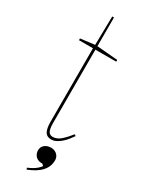

<svg xmlns="http://www.w3.org/2000/svg" viewBox="-225 -705 739 951"><g transform="rotate(30 144.0 -229.5)"><path d="M151 15Q126 15 115.5 -3Q105 -21 105 -61V-480H25V-490L106 -500L109 -664H119V-500L238 -490V-480H119V-61Q119 -28 126.5 -14Q134 0 151 0Q175 0 196.5 -19Q218 -38 240 -66L248 -60Q240 -48 229.5 -35Q219 -22 206 -10.5Q193 1 179 8Q165 15 151 15ZM121 205 117 196Q131 190 143.5 183Q156 176 166.5 167Q177 158 183 149L173 140H169Q155 140 144.5 134Q134 128 128 117.5Q122 107 122 93Q122 80 128.5 70.5Q135 61 146.5 55.5Q158 50 172 50Q186 50 197 56Q208 62 214 72Q220 82 220 95Q220 113 214 128.5Q208 144 195.5 158Q183 172 164.5 183.5Q146 195 121 205Z"/></g></svg>

Font: Kalnia Thin
Style: Regular
Weight: 250
Designer: Frida Medrano
Foundry: Frida Medrano
Version: Version 1.105